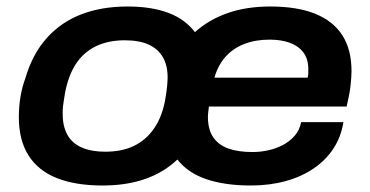

<svg xmlns="http://www.w3.org/2000/svg" viewBox="-20 -559 1139 591"><path d="M296 12Q212 12 154.5 -11Q97 -34 67.5 -81Q38 -128 38 -198Q38 -231 43 -261Q48 -291 58 -318Q80 -393 124 -442Q168 -491 230.5 -515Q293 -539 373 -539Q446 -539 498 -519.5Q550 -500 580 -460Q622 -498 680 -518.5Q738 -539 812 -539Q895 -539 950.5 -516.5Q1006 -494 1034 -450Q1062 -406 1062 -340Q1062 -322 1059 -295.5Q1056 -269 1047 -231H623Q622 -222 621 -214Q620 -206 620 -199Q620 -161 636 -137Q652 -113 682.5 -102Q713 -91 757 -91Q780 -91 804 -96Q828 -101 849.5 -112Q871 -123 886.5 -140.5Q902 -158 907 -183H1037Q1030 -138 1006.5 -102Q983 -66 945.5 -40.5Q908 -15 859 -1.5Q810 12 752 12Q672 12 615 -7.5Q558 -27 526 -68Q484 -28 426.5 -8Q369 12 296 12ZM304 -92Q356 -92 393.5 -110.5Q431 -129 455.5 -165.5Q480 -202 489 -255Q491 -268 492.5 -277.5Q494 -287 494.5 -295Q495 -303 495.5 -308.5Q496 -314 496 -320Q496 -358 481 -383.5Q466 -409 437 -422Q408 -435 364 -435Q313 -435 275 -416.5Q237 -398 213.5 -362Q190 -326 180 -272Q178 -260 176.5 -250Q175 -240 174 -232.5Q173 -225 173 -219Q173 -213 173 -208Q173 -170 187.5 -144Q202 -118 231.5 -105Q261 -92 304 -92ZM640 -320H927Q929 -328 929 -334.5Q929 -341 929 -346Q929 -378 913.5 -398Q898 -418 871.5 -427.5Q845 -437 810 -437Q766 -437 731.5 -423.5Q697 -410 674 -384Q651 -358 640 -320Z"/></svg>

Font: Archivo SemiExpanded SemiBold
Style: Italic
Weight: 600
Width: 6
Italic angle: -10°
Designer: Hector Gatti
Foundry: Omnibus-Type
Version: Version 2.001